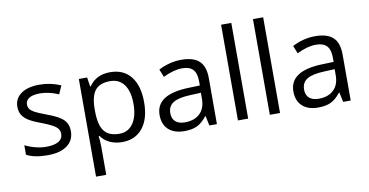

<svg xmlns="http://www.w3.org/2000/svg" viewBox="-89 -1011 2887 1501"><g transform="rotate(-10 1354.0 -260.0)"><path d="M431.2 -146Q431.2 -71.3 375.5 -30.8Q319.8 9.8 219.2 9.8Q112.8 9.8 53.2 -23.9V-99.1Q91.8 -79.6 136 -68.4Q180.2 -57.1 221.2 -57.1Q284.7 -57.1 318.8 -77.4Q353 -97.7 353 -139.2Q353 -170.4 325.9 -192.6Q298.8 -214.8 220.2 -245.1Q145.5 -272.9 114 -293.7Q82.5 -314.5 67.1 -340.8Q51.8 -367.2 51.8 -403.8Q51.8 -469.2 105 -507.1Q158.2 -544.9 251 -544.9Q337.4 -544.9 419.9 -509.8L391.1 -443.8Q310.5 -477.1 245.1 -477.1Q187.5 -477.1 158.2 -459Q128.9 -440.9 128.9 -409.2Q128.9 -387.7 139.9 -372.6Q150.9 -357.4 175.3 -343.8Q199.7 -330.1 269 -304.2Q364.3 -269.5 397.7 -234.4Q431.2 -199.2 431.2 -146Z M812 9.8Q759.8 9.8 716.6 -9.5Q673.3 -28.8 644 -68.8H638.2Q644 -22 644 20V240.2H563V-535.2H628.9L640.1 -461.9H644Q675.3 -505.9 716.8 -525.4Q758.3 -544.9 812 -544.9Q918.5 -544.9 976.3 -472.2Q1034.2 -399.4 1034.2 -268.1Q1034.2 -136.2 975.3 -63.2Q916.5 9.8 812 9.8ZM800.3 -476.1Q718.3 -476.1 681.6 -430.7Q645 -385.3 644 -286.1V-268.1Q644 -155.3 681.6 -106.7Q719.2 -58.1 802.2 -58.1Q871.6 -58.1 910.9 -114.3Q950.2 -170.4 950.2 -269Q950.2 -369.1 910.9 -422.6Q871.6 -476.1 800.3 -476.1Z M1504.9 0 1488.8 -76.2H1484.9Q1444.8 -25.9 1405 -8.1Q1365.2 9.8 1305.7 9.8Q1226.1 9.8 1180.9 -31.2Q1135.7 -72.3 1135.7 -147.9Q1135.7 -310.1 1395 -317.9L1485.8 -320.8V-354Q1485.8 -417 1458.7 -447Q1431.6 -477.1 1372.1 -477.1Q1305.2 -477.1 1220.7 -436L1195.8 -498Q1235.4 -519.5 1282.5 -531.7Q1329.6 -543.9 1377 -543.9Q1472.7 -543.9 1518.8 -501.5Q1564.9 -459 1564.9 -365.2V0ZM1321.8 -57.1Q1397.5 -57.1 1440.7 -98.6Q1483.9 -140.1 1483.9 -214.8V-263.2L1402.8 -259.8Q1306.2 -256.3 1263.4 -229.7Q1220.7 -203.1 1220.7 -147Q1220.7 -103 1247.3 -80.1Q1273.9 -57.1 1321.8 -57.1Z M1813 0H1731.9V-759.8H1813Z M2065.9 0H1984.9V-759.8H2065.9Z M2566.9 0 2550.8 -76.2H2546.9Q2506.8 -25.9 2467 -8.1Q2427.2 9.8 2367.7 9.8Q2288.1 9.8 2242.9 -31.2Q2197.8 -72.3 2197.8 -147.9Q2197.8 -310.1 2457 -317.9L2547.9 -320.8V-354Q2547.9 -417 2520.8 -447Q2493.7 -477.1 2434.1 -477.1Q2367.2 -477.1 2282.7 -436L2257.8 -498Q2297.4 -519.5 2344.5 -531.7Q2391.6 -543.9 2439 -543.9Q2534.7 -543.9 2580.8 -501.5Q2627 -459 2627 -365.2V0ZM2383.8 -57.1Q2459.5 -57.1 2502.7 -98.6Q2545.9 -140.1 2545.9 -214.8V-263.2L2464.8 -259.8Q2368.2 -256.3 2325.4 -229.7Q2282.7 -203.1 2282.7 -147Q2282.7 -103 2309.3 -80.1Q2335.9 -57.1 2383.8 -57.1Z"/></g></svg>

Font: f02132580
Style: Regular
Weight: 400
Foundry: Ascender Corporation
Version: Version 1.10